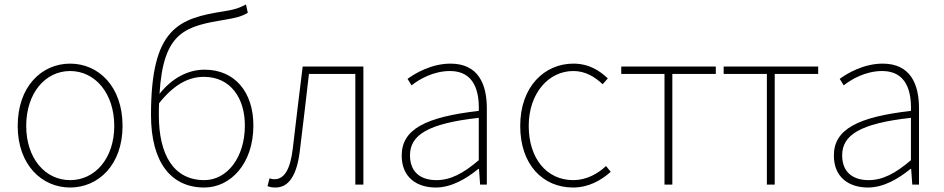

<svg xmlns="http://www.w3.org/2000/svg" viewBox="-20 -824 4212 857"><path d="M293 13C419 13 527 -88 527 -262C527 -439 419 -540 293 -540C167 -540 59 -439 59 -262C59 -88 167 13 293 13ZM293 -20C181 -20 97 -118 97 -262C97 -407 181 -507 293 -507C405 -507 490 -407 490 -262C490 -118 405 -20 293 -20Z M892 -20C755 -20 689 -133 689 -310C689 -328 689 -346 690 -363C761 -453 828 -481 890 -481C1010 -481 1073 -385 1073 -264C1073 -120 993 -20 892 -20ZM1078 -804C1047 -789 1037 -783 982 -774C777 -742 654 -700 654 -311C654 -101 742 13 892 13C1008 13 1111 -92 1111 -264C1111 -412 1029 -513 893 -513C820 -513 748 -476 692 -405C709 -685 808 -707 990 -737C1031 -744 1058 -750 1086 -767Z M1210 13C1268 13 1306 -40 1319 -156C1333 -270 1346 -381 1359 -494H1566V0H1602V-527H1331C1316 -405 1301 -284 1287 -162C1276 -68 1249 -24 1205 -24C1196 -24 1190 -26 1183 -28L1174 7C1185 11 1194 13 1210 13Z M1925 13C1995 13 2061 -26 2115 -70H2118L2123 0H2153V-341C2153 -448 2115 -540 1991 -540C1905 -540 1832 -496 1799 -472L1817 -443C1851 -470 1914 -507 1989 -507C2098 -507 2120 -414 2117 -329C1880 -302 1773 -247 1773 -130C1773 -30 1843 13 1925 13ZM1928 -20C1864 -20 1810 -50 1810 -131C1810 -220 1888 -273 2117 -298V-109C2048 -50 1991 -20 1928 -20Z M2538 13C2606 13 2662 -18 2706 -57L2685 -83C2648 -48 2597 -20 2539 -20C2419 -20 2340 -118 2340 -262C2340 -407 2428 -507 2539 -507C2593 -507 2635 -481 2670 -448L2693 -474C2658 -507 2611 -540 2539 -540C2412 -540 2302 -439 2302 -262C2302 -88 2404 13 2538 13Z M2946 0H2981V-494H3175V-527H2753V-494H2946Z M3403 0H3438V-494H3632V-527H3210V-494H3403Z M3854 13C3924 13 3990 -26 4044 -70H4047L4052 0H4082V-341C4082 -448 4044 -540 3920 -540C3834 -540 3761 -496 3728 -472L3746 -443C3780 -470 3843 -507 3918 -507C4027 -507 4049 -414 4046 -329C3809 -302 3702 -247 3702 -130C3702 -30 3772 13 3854 13ZM3857 -20C3793 -20 3739 -50 3739 -131C3739 -220 3817 -273 4046 -298V-109C3977 -50 3920 -20 3857 -20Z"/></svg>

Font: Noto Sans CJK Thin
Style: Regular
Weight: 100
Designer: Ryoko NISHIZUKA (kana & ideographs); Paul D. Hunt (Latin, Greek & Cyrillic); Wenlong ZHANG (bopomofo); Sandoll Communica
Foundry: Adobe Systems Incorporated
Version: Version 1.000;PS 1;hotconv 1.0.78;makeotf.lib2.5.61930